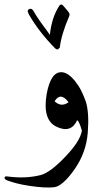

<svg xmlns="http://www.w3.org/2000/svg" viewBox="-72 -610 492 851"><path d="M135 -194Q153 -291 200 -290Q229 -290 261 -250Q277 -230 288 -208Q299 -186 308 -161Q324 -111 317 -22Q310 67 258 141Q205 216 167 220Q127 224 60 214Q26 209 1.5 202.5Q-23 196 -39 190Q-52 185 -52 178Q-51 170 -40 172Q41 183 108 166Q128 161 155.5 141Q183 121 216 86Q250 51 268.5 22Q287 -7 291 -31Q279 -73 270 -77Q243 -18 179 -48Q115 -78 135 -194ZM232 -157Q196 -204 170 -161Q200 -133 232 -157ZM208 -585 231 -558Q235 -552 236 -549Q237 -544 235 -539Q200 -458 193 -399L186 -392Q185 -391 181 -391Q178 -391 172 -396Q101 -468 56 -546Q52 -554 51 -558Q50 -567 58 -570Q70 -575 79 -557Q89 -539 107 -513.5Q125 -488 149 -456Q153 -493 163 -525Q173 -557 190 -583Q194 -590 200 -590Q203 -590 208 -585Z"/></svg>

Font: Amiri
Style: Italic
Weight: 400
Italic angle: 10°
Designer: Khaled Hosny
Version: Version 0.113